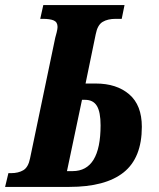

<svg xmlns="http://www.w3.org/2000/svg" viewBox="-40 -734 625 754"><path d="M-7 -54H3Q32 -54 51.5 -65.5Q71 -77 78 -112L177 -586Q179 -592 182.5 -606.5Q186 -621 186 -628Q186 -647 171.5 -653.5Q157 -660 128 -660H118L130 -714H449L438 -660H414Q383 -660 363 -648Q343 -636 336 -600L296 -406H336Q418 -406 467.5 -363.5Q517 -321 517 -236Q517 -114 445.5 -57Q374 0 232 0H-20ZM245 -62Q355 -62 355 -242Q355 -294 340.5 -318Q326 -342 294 -342H282L223 -62Z"/></svg>

Font: Noto Serif CondExtraBold
Style: Italic
Weight: 800
Width: 3
Italic angle: -12°
Designer: Monotype Design Team
Foundry: Monotype Imaging Inc.
Version: Version 1.001